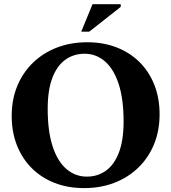

<svg xmlns="http://www.w3.org/2000/svg" viewBox="-20 -904 835 936"><path d="M405.5 -698Q483.5 -698 548.2 -673Q613 -648 660 -601.5Q707 -555 732.5 -490.2Q758 -425.5 758 -346.5Q758 -267 731 -201Q704 -135 654.5 -87Q605 -39 537.8 -13Q470.5 13 390 13Q311.5 13 247 -12Q182.5 -37 135.5 -83.5Q88.5 -130 62.8 -195Q37 -260 37 -339Q37 -418.5 64 -484.2Q91 -550 140.5 -598Q190 -646 257.2 -672Q324.5 -698 405.5 -698ZM403.5 -43Q456 -43 496.2 -71.8Q536.5 -100.5 559.5 -160Q582.5 -219.5 582.5 -311.5Q582.5 -420.5 558.8 -493.8Q535 -567 492 -604.5Q449 -642 392 -642Q339.5 -642 299 -613.2Q258.5 -584.5 235.5 -525Q212.5 -465.5 212.5 -373.5Q212.5 -265 236.2 -191.5Q260 -118 303.2 -80.5Q346.5 -43 403.5 -43ZM376 -749.5 431 -883.5H568.5V-870.5L415 -749.5Z"/></svg>

Font: Newsreader 36pt
Style: Bold
Weight: 700
Designer: Hugues Gentile
Foundry: Production Type
Version: Version 1.003